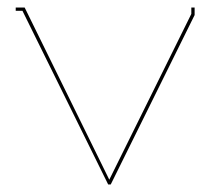

<svg xmlns="http://www.w3.org/2000/svg" viewBox="-20 -484 557 513"><path d="M500 -463.9V-443.8L275.9 8.8H269L40 -455.1H22V-463.9H45.9L272 -3.9L491.2 -446.8V-463.9Z"/></svg>

Font: Rawengulk
Style: Ultralight
Weight: 200
Version: Version 0.92